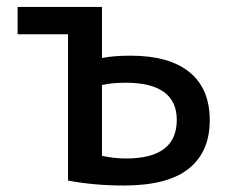

<svg xmlns="http://www.w3.org/2000/svg" viewBox="-20 -540 679 569"><path d="M32.2 -438.5V-519.5H282.2V-368.2Q317.4 -375 367.2 -375Q481.4 -375 541.5 -326.2Q601.6 -277.3 601.6 -183.6Q601.6 -89.8 539.1 -40Q476.6 9.8 346.7 9.8Q259.8 9.8 181.6 -4.9V-438.5ZM282.2 -78.1Q319.3 -70.3 353.5 -70.3Q503.9 -70.3 503.9 -184.6Q503.9 -294.9 351.6 -294.9Q312.5 -294.9 282.2 -288.1Z"/></svg>

Font: GenEi M Gothic v2 Medium
Style: Regular
Weight: 500
Version: Version 2.0